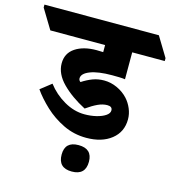

<svg xmlns="http://www.w3.org/2000/svg" viewBox="-193 -728 937 1026"><g transform="rotate(15 275.5 -215.0)"><path d="M325 3Q257 3 198 -25.5Q139 -54 93 -97Q47 -140 17 -183L77 -230Q115 -180 170.5 -148Q226 -116 284 -116Q319 -116 349.5 -123.5Q380 -131 399 -144Q418 -157 418 -173Q418 -195 390 -195Q365 -195 338 -182.5Q311 -170 277 -146Q198 -187 147 -238.5Q96 -290 96 -348Q96 -404 141 -434Q186 -464 258 -464Q279 -464 295 -463V-502H-8L-74 -611V-627H559L625 -518V-502H445V-353Q432 -355 412 -355.5Q392 -356 373 -356Q296 -356 252.5 -339Q209 -322 209 -295Q209 -284 219 -277Q248 -296 277 -307Q306 -318 340 -318Q377 -318 412 -302Q447 -286 472 -259Q492 -237 504 -208.5Q516 -180 516 -150Q516 -80 463.5 -38.5Q411 3 325 3ZM297 197Q222 197 222 123Q222 51 297 51Q373 51 373 123Q373 197 297 197Z"/></g></svg>

Font: Noto Serif Devanagari Black
Style: Regular
Weight: 900
Designer: Universal Thirst, Indian Type Foundry and the Monotype Design Team
Foundry: Monotype Imaging Inc.
Version: Version 2.004; ttfautohint (v1.8.4.7-5d5b)